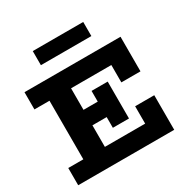

<svg xmlns="http://www.w3.org/2000/svg" viewBox="-195 -1057 1197 1226"><g transform="rotate(-30 403.5 -443.5)"><path d="M33 0V-127H600V-255H741V0ZM144 -70V-605H303V-70ZM202 -286V-400H474V-286ZM408 -207V-479H527V-207ZM600 -431V-559H33V-686H741V-431ZM582 -887V-783H210V-887Z"/></g></svg>

Font: BioRhyme ExtraBold ExtraBold
Style: Regular
Weight: 800
Version: Version 1.600;gftools[0.9.33]